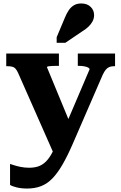

<svg xmlns="http://www.w3.org/2000/svg" viewBox="-20 -849 700 1108"><path d="M399 -103 353 -22 296 51 85 -427Q78 -443 70 -452Q62 -461 50.5 -464Q39 -467 22 -467H16V-540H320V-469H315Q299 -469 284 -468.5Q269 -468 260 -466.5Q251 -465 251 -461ZM399 -17Q369 52 340.5 101Q312 150 282.5 180.5Q253 211 217.5 225Q182 239 136 239Q103 239 76.5 232.5Q50 226 38 218V97Q42 98 58 103.5Q74 109 98 114Q122 119 148 119Q176 119 198.5 112Q221 105 240.5 87.5Q260 70 277.5 39Q295 8 312 -39L340 -81L497 -449Q497 -455 488 -459.5Q479 -464 465 -466.5Q451 -469 434 -469H429V-540H644V-467H639Q623 -467 611.5 -462.5Q600 -458 591 -447.5Q582 -437 573 -418ZM354 -746Q364 -771 376.5 -789.5Q389 -808 406.5 -818.5Q424 -829 449 -829Q483 -829 503 -809.5Q523 -790 523 -762Q523 -743 514.5 -726.5Q506 -710 491 -695.5Q476 -681 456 -669L357 -602H307V-634Z"/></svg>

Font: Roboto Serif
Style: Bold
Weight: 700
Designer: Greg Gazdowicz
Foundry: Commercial Type
Version: Version 1.008